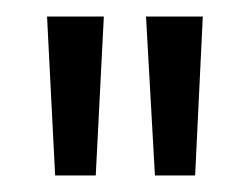

<svg xmlns="http://www.w3.org/2000/svg" viewBox="-20 -815 304 233"><path d="M37.1 -794.9H106L96.2 -602.1H46.9ZM157.2 -794.9H226.1L216.8 -602.1H168Z"/></svg>

Font: PoppinsZ Light
Style: Regular
Weight: 300
Designer: Ninad Kale (Devanagari), Jonny Pinhorn (Latin)
Foundry: Indian Type Foundry
Version: Version 3.002;FEAKit 1.0